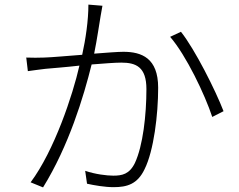

<svg xmlns="http://www.w3.org/2000/svg" viewBox="-20 -797 1040 834"><path d="M364 -777C364 -708 352 -627 337 -559C269 -554 207 -548 172 -547C144 -546 123 -546 94 -547L101 -488C124 -492 158 -495 177 -498C208 -501 265 -505 325 -512C296 -384 216 -143 113 -5L167 17C279 -164 343 -376 378 -517C430 -521 478 -525 507 -525C571 -525 616 -506 616 -410C616 -298 601 -164 566 -89C542 -40 510 -34 472 -34C444 -34 394 -40 350 -55L358 1C389 8 436 16 473 16C532 16 577 3 608 -62C648 -142 667 -299 667 -416C667 -545 595 -572 516 -572C491 -572 442 -568 389 -564C402 -627 412 -700 417 -727C420 -743 422 -757 425 -772ZM719 -637C789 -556 870 -386 902 -289L951 -314C916 -405 827 -582 766 -659Z"/></svg>

Font: Spoqa Han Sans Neo Light
Style: Regular
Weight: 300
Designer: [Spoqa Han Sans Neo] Dong-huui Kim ___ Younghwa Kang ___ Yujin Lee ___ [Noto Sans] Ryoko NISHIZUKA ____ (kana & ideograp
Foundry: Spoqa (http://www.spoqa-han-sans.com)
Version: Version 1.100;hotconv 1.0.109;makeotfexe 2.5.65596